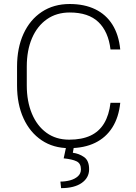

<svg xmlns="http://www.w3.org/2000/svg" viewBox="-20 -741 689 973"><path d="M589.4 -220.2Q582 -147 549.6 -95.5Q517.1 -43.9 461.9 -17.1Q406.7 9.8 330.6 9.8Q250.5 9.8 191.2 -30Q131.8 -69.8 99.1 -141.4Q66.4 -212.9 66.4 -308.1V-402.8Q66.4 -498 99.1 -569.6Q131.8 -641.1 191.9 -680.9Q252 -720.7 333.5 -720.7Q407.7 -720.7 462.6 -694.1Q517.6 -667.5 549.8 -616Q582 -564.5 589.4 -490.2H540Q529.3 -580.6 478.8 -629.2Q428.2 -677.7 333.5 -677.7Q266.6 -677.7 217.8 -643.6Q168.9 -609.4 142.3 -547.9Q115.7 -486.3 115.7 -403.8V-308.1Q115.7 -227.5 141.6 -165.3Q167.5 -103 215.6 -68.1Q263.7 -33.2 330.6 -33.2Q394.5 -33.2 438.5 -53.7Q482.4 -74.2 507.6 -116Q532.7 -157.7 540 -220.2ZM355 0 349.1 33.2Q380.4 37.1 406 54.9Q431.6 72.8 431.6 116.7Q431.6 159.7 394.3 186Q356.9 212.4 289.6 212.4L286.1 179.2Q311 179.2 335 172.9Q358.9 166.5 374.5 152.6Q390.1 138.7 390.1 117.2Q390.1 87.4 368.4 76.7Q346.7 65.9 302.7 61.5L315.9 0Z"/></svg>

Font: Heebo ExtraLight
Style: Regular
Weight: 250
Designer: Oded Ezer
Foundry: Ezer Type House
Version: Version 3.100